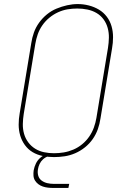

<svg xmlns="http://www.w3.org/2000/svg" viewBox="-20 -766 640 946"><path d="M246 8Q218 8 190.5 2.5Q163 -3 140.5 -16.5Q118 -30 102.5 -51.5Q87 -73 79.5 -98.5Q72 -124 72 -152Q72 -180 77 -208L134 -553Q138 -580 147 -605.5Q156 -631 172.5 -654Q189 -677 211 -695Q233 -713 258.5 -723.5Q284 -734 310.5 -740Q337 -746 363 -746Q391 -746 418 -739Q445 -732 467.5 -718.5Q490 -705 506 -684Q522 -663 529.5 -637Q537 -611 537 -583Q537 -555 532 -527L475 -182Q471 -155 462 -129.5Q453 -104 437 -81Q421 -58 398.5 -40Q376 -22 350.5 -11Q325 0 298.5 4Q272 8 246 8Q246 8 246 8Q246 8 246 8ZM246 -11Q270 -11 294 -15Q318 -19 341.5 -29Q365 -39 385 -55.5Q405 -72 419.5 -93Q434 -114 442.5 -137.5Q451 -161 455 -185L512 -530Q516 -555 516.5 -580Q517 -605 510.5 -628.5Q504 -652 490 -671Q476 -690 455.5 -702Q435 -714 410.5 -719Q386 -724 361 -724Q336 -724 312.5 -720Q289 -716 266 -705.5Q243 -695 223 -678.5Q203 -662 188.5 -641Q174 -620 166 -597Q158 -574 154 -550L97 -205Q93 -180 92.5 -155Q92 -130 98.5 -107Q105 -84 119 -65Q133 -46 153 -33.5Q173 -21 197 -16Q221 -11 246 -11ZM242 160Q229 160 216 158.5Q203 157 191 153Q179 149 169 141.5Q159 134 152.5 123.5Q146 113 145 100Q144 87 146 73Q149 56 157 39.5Q165 23 179 11Q193 -1 210.5 -6Q228 -11 246 -11L244 0Q230 0 216.5 4.5Q203 9 192 19Q181 29 175 42Q169 55 167 68Q164 85 168.5 100Q173 115 185.5 124Q198 133 213.5 136.5Q229 140 246 140H321L317 160Z"/></svg>

Font: Iosevka Slab Thin Extended
Style: Italic
Weight: 100
Width: 7
Italic angle: -9°
Monospace: yes
Designer: Belleve Invis
Foundry: Belleve Invis
Version: Version 11.1.0; ttfautohint (v1.8.3)